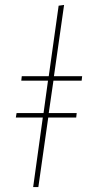

<svg xmlns="http://www.w3.org/2000/svg" viewBox="-20 -756 365 776"><path d="M196 -430 177 -299H290L288 -281H175L135 0H114L153 -281H44L47 -299H156L174 -430H66L68 -448H177L217 -733L239 -736L198 -448H312L310 -430Z"/></svg>

Font: FiraGO Thin
Style: Italic
Weight: 100
Italic angle: -8°
Designer: bBox Type GmbH
Foundry: bBox Type GmbH
Version: Version 1.001